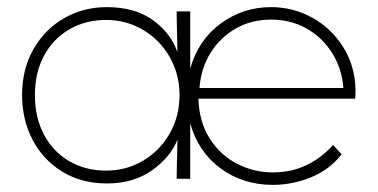

<svg xmlns="http://www.w3.org/2000/svg" viewBox="-20 -502 1060 539"><path d="M484 -235Q484 -294 456 -342.5Q428 -391 381 -418.5Q334 -446 278 -446Q220 -446 174.5 -419.5Q129 -393 103.5 -345.5Q78 -298 78 -235Q78 -172 103.5 -124Q129 -76 174.5 -49.5Q220 -23 278 -23Q334 -23 381 -50.5Q428 -78 456 -126.5Q484 -175 484 -235ZM280 -482Q358 -482 408.5 -446Q459 -410 478 -356L476 -458V-470H514V-309Q536 -389 599 -435.5Q662 -482 741 -482Q803 -482 856.5 -452.5Q910 -423 943 -370.5Q976 -318 978 -253Q978 -233 977 -225H537Q539 -159 569.5 -112Q600 -65 647 -41.5Q694 -18 746 -18Q797 -18 839.5 -38Q882 -58 915 -95L939 -69Q906 -26 853.5 -4.5Q801 17 746 17Q662 17 599 -29.5Q536 -76 514 -156V0H476V-8L478 -110Q459 -61 407 -24Q355 13 280 13Q209 13 155 -20Q101 -53 71.5 -109.5Q42 -166 42 -235Q42 -309 74.5 -365Q107 -421 161 -451.5Q215 -482 280 -482ZM741 -447Q686 -447 642 -422Q598 -397 571 -353.5Q544 -310 540 -255H944Q940 -309 912.5 -353Q885 -397 840.5 -422Q796 -447 741 -447Z"/></svg>

Font: Kreadon
Style: Regular
Weight: 400
Designer: kohakuno
Foundry: StudioGnu
Version: Version 1.000;Glyphs 3.1.2 (3151)